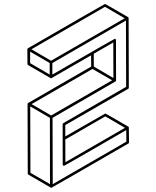

<svg xmlns="http://www.w3.org/2000/svg" viewBox="-20 -853 772 949"><path d="M233.9 75.2H232.4L120.6 10.3Q117.2 8.3 117.2 4.4L116.2 -338.9Q116.7 -342.3 119.6 -344.2L430.7 -523.9L430.2 -579.6Q234.9 -466.8 234.1 -466.6Q233.4 -466.3 231 -466.3L119.1 -531.2Q115.7 -533.2 115.7 -537.1L115.2 -609.4L115.7 -609.9Q115.7 -613.3 118.7 -614.7Q497.1 -833.5 499 -833.5Q501 -833.5 613.3 -768.1Q613.8 -768.1 614.7 -766.8Q615.7 -765.6 615.7 -763.7Q615.7 -591.8 616.7 -419.9Q616.7 -416 613.8 -414.1L302.7 -234.9V-178.7Q499 -292 500.5 -292Q502.4 -292 586.9 -242.7Q615.2 -226.6 615.5 -226.3Q615.7 -226.1 616 -225.6Q616.2 -225.1 616.7 -224.6Q617.2 -221.2 617.7 -148.9Q617.7 -145.5 614.3 -143.6Q235.8 75.2 233.9 75.2ZM303.2 -51.3 597.7 -221.2 500.5 -277.8 302.7 -163.6ZM225.6 -484.4V-541.5L128.9 -597.7V-541ZM232.4 -552.7 596.2 -762.7 499 -819.3 135.3 -609.4ZM227.1 57.1 226.6 -270.5 129.4 -327.1 130.4 1ZM232.9 -282.2 534.2 -456.1 437 -512.2 136.2 -338.4ZM540.5 -467.3 540 -643.1 443.4 -587.4 443.8 -523.9ZM240.7 57.1 604.5 -152.8 604 -210Q298.3 -33.2 296.4 -33.2Q294.9 -33.2 293.5 -34.2Q290 -36.1 290 -40L289.6 -238.3Q289.6 -242.2 292.5 -244.1L603.5 -423.8L602.5 -751.5L238.8 -541.5V-484.4Q545.4 -661.1 546.9 -661.1Q553.2 -661.1 553.2 -654.3L553.7 -455.6Q553.2 -452.1 550.3 -450.2L239.7 -270.5Z"/></svg>

Font: 3D Isometric
Style: Regular
Weight: 400
Designer: GGBotNet
Version: 1.10